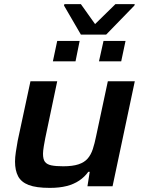

<svg xmlns="http://www.w3.org/2000/svg" viewBox="-20 -905 697 933"><path d="M222 8Q156 8 119.5 -6Q83 -20 68 -48.5Q53 -77 53 -120Q53 -140 57 -166.5Q61 -193 66 -221L128 -510H258L200 -234Q197 -220 193 -195.5Q189 -171 189 -158Q189 -131 198.5 -118.5Q208 -106 229.5 -101.5Q251 -97 287 -97Q333 -97 361.5 -106.5Q390 -116 406 -134.5Q422 -153 431 -180.5Q440 -208 447 -243L504 -510H635L527 0H405L416 -70H409Q391 -45 365 -27.5Q339 -10 304 -1Q269 8 222 8ZM461 -607 483 -706H590L569 -607ZM237 -607 258 -706H367L347 -607ZM373 -737 291 -878 293 -885H373L442 -788L541 -885H635L633 -878L496 -737Z"/></svg>

Font: Saira Expanded SemiBold
Style: Italic
Weight: 600
Width: 7
Italic angle: -12°
Designer: Hector Gatti with collaboration of the Omnibus-Type team
Foundry: Omnibus-Type
Version: Version 1.101